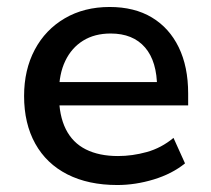

<svg xmlns="http://www.w3.org/2000/svg" viewBox="-20 -521 605 550"><path d="M316 9Q233 9 173 -21.5Q113 -52 81 -109.5Q49 -167 49 -246Q49 -321 79.5 -378.5Q110 -436 165.5 -468.5Q221 -501 294 -501Q365 -501 415 -471Q465 -441 492 -385.5Q519 -330 519 -253V-219H131V-286H447L430 -269Q430 -345 395.5 -385Q361 -425 297 -425Q251 -425 218 -404.5Q185 -384 167 -346.5Q149 -309 149 -257V-248Q149 -190 168.5 -151Q188 -112 226 -93Q264 -74 318 -74Q359 -74 400.5 -85.5Q442 -97 477 -126L510 -53Q473 -23 420.5 -7Q368 9 316 9Z"/></svg>

Font: NunitoSans_10ptSemiBold
Style: Regular
Weight: 600
Designer: Vernon Adams
Foundry: Vernon Adams
Version: Version 3.101;gftools[0.9.27]